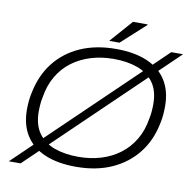

<svg xmlns="http://www.w3.org/2000/svg" viewBox="-96 -964 1103 1108"><g transform="rotate(10 455.5 -410.5)"><path d="M414 12Q308 12 233 -19.5Q158 -51 118.5 -113Q79 -175 79 -265Q79 -290 81.5 -315Q84 -340 89 -363Q110 -469 168.5 -543.5Q227 -618 317.5 -658Q408 -698 526 -698Q633 -698 707.5 -666.5Q782 -635 821.5 -573Q861 -511 861 -421Q861 -397 859 -373Q857 -349 852 -325Q832 -219 773 -144Q714 -69 623.5 -28.5Q533 12 414 12ZM417 -47Q488 -47 549.5 -65.5Q611 -84 660 -121Q709 -158 741 -212Q773 -266 784 -337Q787 -351 788.5 -362.5Q790 -374 790.5 -383.5Q791 -393 791.5 -402.5Q792 -412 792 -420Q792 -499 757.5 -547Q723 -595 662.5 -617Q602 -639 523 -639Q453 -639 391 -620.5Q329 -602 280 -565.5Q231 -529 199 -474.5Q167 -420 156 -349Q153 -336 151.5 -324.5Q150 -313 149.5 -303Q149 -293 148.5 -284Q148 -275 148 -266Q148 -188 182.5 -139.5Q217 -91 277.5 -69Q338 -47 417 -47ZM28 48 842 -735H911L97 48ZM478 -737 594 -869H679L680 -866L538 -737Z"/></g></svg>

Font: Archivo SemiExpanded ExtraLight
Style: Italic
Weight: 250
Width: 6
Italic angle: -10°
Designer: Hector Gatti
Foundry: Omnibus-Type
Version: Version 2.001